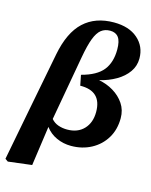

<svg xmlns="http://www.w3.org/2000/svg" viewBox="-133 -811 859 1091"><g transform="rotate(15 296.0 -266.0)"><path d="M273 -487 205 -106Q222 -86 246.5 -77.5Q271 -69 299 -69Q361 -69 397 -107Q433 -145 433 -208Q433 -331 307 -329L295 -390Q383 -413 420 -459.5Q457 -506 457 -582Q457 -631 440.5 -653Q424 -675 391 -675Q360 -675 338.5 -658Q317 -641 301.5 -600.5Q286 -560 273 -487ZM21 194 4 182 64 -130 129 -466Q155 -600 223 -663Q291 -726 400 -726Q489 -726 540.5 -681Q592 -636 592 -565Q592 -521 567 -485.5Q542 -450 499 -425Q456 -400 402 -387Q448 -379 488 -355Q528 -331 552.5 -294.5Q577 -258 577 -210Q577 -143 546.5 -92.5Q516 -42 463 -13.5Q410 15 344 15Q299 15 259 -3Q219 -21 193 -56L160 177Z"/></g></svg>

Font: Source Serif Pro
Style: Bold Italic
Weight: 700
Italic angle: -12°
Designer: Frank Grießhammer
Foundry: Adobe Systems Incorporated
Version: Version 3.001;hotconv 1.0.111;makeotfexe 2.5.65597